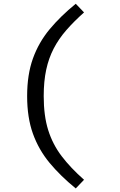

<svg xmlns="http://www.w3.org/2000/svg" viewBox="-20 -882 655 1045"><path d="M217.9 -359Q217.9 -251.8 242.3 -174.1Q266.7 -96.4 315.4 -32.3Q364.1 31.8 437.4 96.4L392.3 143.6Q309.2 75.9 250 4.6Q190.8 -66.7 159.2 -154.4Q127.7 -242.1 127.7 -359Q127.7 -475.9 159.2 -563.6Q190.8 -651.3 250 -722.6Q309.2 -793.8 392.3 -861.5L437.4 -814.4Q382.1 -765.1 340.8 -717.7Q299.5 -670.3 272.3 -617.9Q245.1 -565.6 231.5 -502.6Q217.9 -439.5 217.9 -359Z"/></svg>

Font: FiraCode Nerd Font
Style: Regular
Weight: 400
Designer: Carrois Corporate, Edenspiekermann AG, Nikita Prokopov
Foundry: Carrois Corporate, Edenspiekermann AG, Nikita Prokopov
Version: Version 6.002;Nerd Fonts 3.4.0